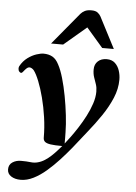

<svg xmlns="http://www.w3.org/2000/svg" viewBox="-63 -808 762 1074"><g transform="rotate(5 318.0 -270.5)"><path d="M94.2 219.2Q61.5 219.2 40.3 205.3Q19 191.4 19 167Q19 140.1 39.6 126.7Q60.1 113.3 87.4 113.3Q119.1 113.3 140.6 116Q162.1 118.7 181.6 113.3Q202.1 107.9 220.9 95.7Q239.7 83.5 256.1 68.1Q272.5 52.7 285.9 37.6Q299.3 22.5 309.6 10.7Q267.6 10.7 244.4 7.3Q221.2 3.9 211.9 -4.2Q202.6 -12.2 202.6 -26.9Q202.6 -83.5 194.3 -141.1Q186 -198.7 172.6 -250Q159.2 -301.3 143.8 -339.8Q128.4 -378.4 114.3 -397Q109.9 -402.8 102.8 -407.2Q95.7 -411.6 89.4 -411.6Q80.6 -411.6 72.3 -403.8Q64 -396 57.1 -386.7Q50.3 -377 44.4 -377Q39.1 -377 33.7 -383.5Q28.3 -390.1 28.3 -400.9Q28.3 -407.2 31.2 -413.6Q47.9 -443.4 72 -461.2Q96.2 -479 120.6 -487.1Q145 -495.1 160.6 -495.1Q189.5 -495.1 210.7 -483.4Q231.9 -471.7 247.1 -441.4Q262.2 -413.6 275.4 -368.2Q288.6 -322.8 298.6 -269.5Q308.6 -216.3 314.7 -163.3Q320.8 -110.4 321.3 -66.9Q321.3 -52.2 321.8 -34.7Q322.3 -17.1 321.8 -4.4Q333.5 -19 352.3 -44.4Q371.1 -69.8 391.8 -102.1Q412.6 -134.3 431.2 -170.2Q449.7 -206.1 461.4 -241.5Q473.1 -276.9 473.1 -308.6Q473.1 -332 466.8 -350.3Q460.4 -368.7 453.9 -387.7Q447.3 -406.7 447.3 -431.2Q447.3 -460.4 466.1 -477.8Q484.9 -495.1 515.6 -495.1Q544.4 -495.1 562 -478.8Q579.6 -462.4 587.6 -437.7Q595.7 -413.1 595.7 -386.7Q595.7 -335.4 574 -283.7Q552.2 -231.9 517.8 -181.2Q483.4 -130.4 443.4 -81.1Q403.3 -31.7 366.7 15.6Q338.4 50.3 305.7 85.9Q272.9 121.6 237.5 152.1Q202.1 182.6 165.8 200.9Q129.4 219.2 94.2 219.2ZM197.3 -555.2 346.2 -734.9Q355.5 -745.6 369.4 -752.7Q383.3 -759.8 406.2 -759.8Q429.2 -759.8 440.9 -751Q452.6 -742.2 459 -730.5L549.8 -555.2H484.4L391.6 -662.6L265.1 -555.2Z"/></g></svg>

Font: Gelasio SemiBold
Style: Italic
Weight: 600
Italic angle: -8.5°
Designer: Eben Sorkin
Foundry: Eben Sorkin
Version: Version 1.008